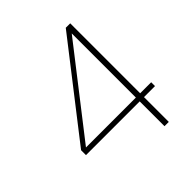

<svg xmlns="http://www.w3.org/2000/svg" viewBox="-178 -766 887 887"><g transform="rotate(-45 265.5 -322.0)"><path d="M391 0V-162H40V-194L390 -644H419V-187H491V-162H419V0ZM65 -187H391V-606Z"/></g></svg>

Font: Kanit Thin
Style: Regular
Weight: 250
Designer: Katatrad Team
Foundry: CadsonDemak
Version: Version 2.000; ttfautohint (v1.8.3)